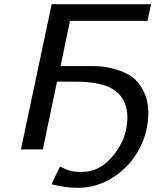

<svg xmlns="http://www.w3.org/2000/svg" viewBox="-20 -715 761 919"><path d="M80.1 0 227.1 -693.8 228 -694.8H703.1L686 -615.2H314.9L270 -398.9H403.8Q436 -398.9 463.6 -397Q491.2 -395 536.1 -382.1Q581.1 -369.1 612.1 -347.2Q643.1 -325.2 666.5 -280Q689.9 -234.9 689.9 -173.8Q689.9 -85.9 647.9 -4.4Q606 77.1 526.4 130.6Q446.8 184.1 350.1 184.1Q295.9 184.1 226.1 167L267.1 82Q271 84 280.5 88.4Q290 92.8 293 94Q295.9 95.2 303.5 98.1Q311 101.1 314.5 102.1Q317.9 103 325.4 104.5Q333 106 339.1 106.4Q345.2 106.9 354 107.4Q362.8 107.9 373 107.9Q460 107.9 524.9 25.9Q589.8 -56.2 589.8 -151.9Q589.8 -252 509.8 -293.9Q453.6 -323.7 340.8 -324.2H252.9L185.1 0Z"/></svg>

Font: CMU Bright
Style: SemiBoldOblique
Weight: 600
Italic angle: -12°
Version: Version 0.7.0